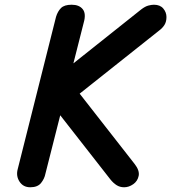

<svg xmlns="http://www.w3.org/2000/svg" viewBox="-20 -792 724 812"><path d="M278 -365 171 -368V-429L577 -752Q594 -765 607.5 -768.5Q621 -772 631 -772Q657 -772 670.5 -756Q684 -740 684 -720Q684 -700 675.5 -686.5Q667 -673 652 -662ZM505 0Q487 0 473 -9Q459 -18 447 -33L171 -386V-443L284 -438L549 -99Q571 -71 566.5 -48.5Q562 -26 543.5 -13Q525 0 505 0ZM108 0Q78 0 62.5 -24Q47 -48 55 -77L217 -721Q224 -744 238 -758Q252 -772 283 -772Q315 -772 330 -753Q345 -734 334 -696L172 -57Q168 -36 153.5 -18Q139 0 108 0Z"/></svg>

Font: Edu TAS Beginner
Style: Bold
Weight: 700
Version: Version 1.003